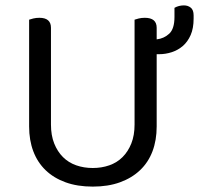

<svg xmlns="http://www.w3.org/2000/svg" viewBox="-20 -679 738 712"><path d="M561 -210Q561 -159 545.5 -118Q530 -77 499.5 -48Q469 -19 425 -3Q381 13 324 13Q267 13 223 -3Q179 -19 149 -48Q119 -77 103.5 -118Q88 -159 88 -210V-606Q93 -608 103.5 -610.5Q114 -613 126 -613Q169 -613 169 -576V-217Q169 -177 181 -147Q193 -117 213.5 -96.5Q234 -76 262.5 -66Q291 -56 324 -56Q357 -56 385.5 -66Q414 -76 434.5 -96.5Q455 -117 467 -147Q479 -177 479 -217V-606Q484 -608 494.5 -610.5Q505 -613 517 -613Q561 -613 561 -576V-533Q588 -536 607.5 -554Q627 -572 627 -616V-650Q643 -659 662 -659Q677 -659 687.5 -650.5Q698 -642 698 -622V-610Q698 -574 687 -549Q676 -524 658 -508.5Q640 -493 617 -485.5Q594 -478 570 -478H561V-210Z"/></svg>

Font: Baloo Thambi 2
Style: Regular
Weight: 400
Designer: Aadarsh Rajan and Ek Type
Foundry: Ek Type
Version: Version 1.640;hotconv 1.0.111;makeotfexe 2.5.65597; ttfautoh